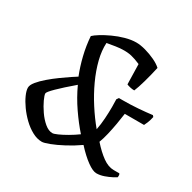

<svg xmlns="http://www.w3.org/2000/svg" viewBox="-159 -879 1036 1037"><g transform="rotate(30 359.0 -360.0)"><path d="M229 0Q199 0 168.5 -16.5Q138 -33 111 -59Q84 -85 63 -114.5Q42 -144 30 -171Q18 -198 18 -216Q18 -233 36 -255Q54 -277 81.5 -300.5Q109 -324 138 -345Q167 -366 191 -382Q215 -398 225 -404Q205 -454 191 -511.5Q177 -569 173 -627Q184 -638 209 -653.5Q234 -669 267.5 -684.5Q301 -700 337 -710Q373 -720 404 -720Q430 -720 462.5 -711Q495 -702 524.5 -688Q554 -674 571 -658Q560 -608 547 -562Q534 -516 523 -490Q509 -490 495 -493.5Q481 -497 475 -500L472 -625Q440 -639 414.5 -645Q389 -651 356 -649.5Q323 -648 265 -637Q262 -589 276 -533.5Q290 -478 316.5 -420.5Q343 -363 378 -308.5Q413 -254 452 -207Q459 -242 461.5 -280.5Q464 -319 464 -351.5Q464 -384 463 -400L472 -413H497Q544 -413 591 -416.5Q638 -420 677 -425L684 -417Q679 -394 672.5 -378Q666 -362 662 -355H542Q538 -324 531.5 -287Q525 -250 517 -216Q509 -182 499 -156Q537 -113 572.5 -87.5Q608 -62 642 -62H677Q683 -56 680 -39Q676 -36 658 -26.5Q640 -17 616 -8.5Q592 0 569 0Q547 0 511 -26Q475 -52 433 -98Q393 -70 350.5 -47.5Q308 -25 275 -12.5Q242 0 229 0ZM255 -69Q264 -69 286.5 -79Q309 -89 337.5 -105.5Q366 -122 392 -141Q352 -186 312.5 -243.5Q273 -301 244 -364Q183 -312 149 -278.5Q115 -245 115 -236Q115 -225 127.5 -198Q140 -171 160.5 -141Q181 -111 206 -90Q231 -69 255 -69Z"/></g></svg>

Font: Texturina 72pt 72pt Medium
Style: Italic
Weight: 500
Italic angle: -11°
Designer: Guillermo Torres Carreño
Foundry: Omnibus-Type
Version: Version 1.002; ttfautohint (v1.8.3)